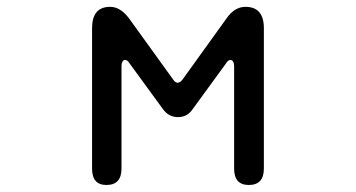

<svg xmlns="http://www.w3.org/2000/svg" viewBox="-20 -519 1040 561"><path d="M499 -277.3Q506.8 -277.3 513.7 -287.1L641.6 -464.8Q665 -499 697.3 -499Q751 -499 751 -436.5V-26.4Q751 21.5 707 21.5Q664.1 21.5 664.1 -26.4V-326.2Q664.1 -334 661.1 -338.9Q658.2 -343.8 653.3 -343.8Q646.5 -343.8 640.6 -334L543 -200.2Q527.3 -176.8 500 -176.8Q472.7 -176.8 456.1 -200.2L358.4 -334Q352.5 -343.8 345.7 -343.8Q340.8 -343.8 337.9 -338.9Q335 -334 335 -326.2V-26.4Q335 21.5 291 21.5Q249 21.5 249 -26.4V-436.5Q249 -499 301.8 -499Q332 -499 357.4 -464.8L486.3 -286.1Q492.2 -277.3 499 -277.3Z"/></svg>

Font: FakePearl
Style: Regular
Weight: 400
Version: Version 1.2